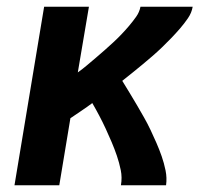

<svg xmlns="http://www.w3.org/2000/svg" viewBox="-20 -550 640 570"><path d="M23 0 111 -530H244L211 -335Q225 -345 238 -356Q251 -367 264 -378Q277 -389 290 -400.5Q303 -412 315.5 -423.5Q328 -435 340 -447.5Q352 -460 363 -473Q374 -486 384 -500Q394 -514 397 -530H552Q549 -512 538 -496Q527 -480 514.5 -465.5Q502 -451 488.5 -437Q475 -423 461 -409.5Q447 -396 432.5 -383.5Q418 -371 403 -358.5Q388 -346 373 -334Q358 -322 343 -310Q354 -292 365 -274Q376 -256 386.5 -238Q397 -220 407.5 -201.5Q418 -183 427 -164Q436 -145 444.5 -125.5Q453 -106 460 -86Q467 -66 471.5 -44Q476 -22 473 0H339Q343 -23 338.5 -45Q334 -67 327 -87.5Q320 -108 311.5 -128Q303 -148 294 -167.5Q285 -187 275 -206Q265 -225 254 -244Q238 -232 221.5 -221Q205 -210 189 -199L156 0Z"/></svg>

Font: Iosevka Curly XBdExObl
Style: Regular
Weight: 800
Width: 7
Italic angle: -9°
Monospace: yes
Designer: Belleve Invis
Foundry: Belleve Invis
Version: Version 11.1.0; ttfautohint (v1.8.3)